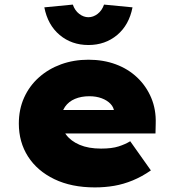

<svg xmlns="http://www.w3.org/2000/svg" viewBox="-20 -806 764 836"><path d="M393 10Q291 10 216.5 -26Q142 -62 102 -124.5Q62 -187 62 -268Q62 -330 85 -381Q108 -432 149.5 -469Q191 -506 246 -526Q301 -546 365 -546Q430 -546 484 -526Q538 -506 577.5 -468.5Q617 -431 638.5 -380Q660 -329 658 -268L657 -225H182L159 -327H496L477 -301V-319Q476 -338 461.5 -353.5Q447 -369 423 -378Q399 -387 369 -387Q334 -387 306.5 -375.5Q279 -364 263 -341Q247 -318 247 -284Q247 -248 267.5 -220Q288 -192 326.5 -175.5Q365 -159 420 -159Q467 -159 496.5 -168.5Q526 -178 547 -191L637 -64Q598 -37 558 -20.5Q518 -4 477.5 3Q437 10 393 10ZM365 -610Q292 -610 240 -653.5Q188 -697 173 -774L297 -786Q306 -760 325 -745.5Q344 -731 365 -731Q386 -731 405 -745.5Q424 -760 433 -786L557 -774Q542 -697 490 -653.5Q438 -610 365 -610Z"/></svg>

Font: Lexend Exa Black
Style: Regular
Weight: 900
Designer: Bonnie Shaver-Troup, Thomas Jockin
Foundry: Lexend
Version: Version 1.007